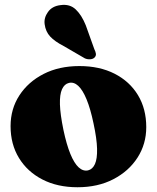

<svg xmlns="http://www.w3.org/2000/svg" viewBox="-20 -774 661 808"><path d="M314 -496Q399 -496 462.2 -463.8Q525.5 -431.5 560.5 -373.8Q595.5 -316 595.5 -239Q595.5 -168 558.8 -110.8Q522 -53.5 457 -19.8Q392 14 306 14Q221.5 14 158.2 -18.8Q95 -51.5 59.8 -109.2Q24.5 -167 24.5 -243Q24.5 -315.5 61.5 -372.5Q98.5 -429.5 163.5 -462.8Q228.5 -496 314 -496ZM350.5 -57Q369.5 -61.5 379.5 -83.5Q389.5 -105.5 388.5 -147.8Q387.5 -190 373.5 -255Q360.5 -317 344.2 -356.2Q328 -395.5 309.2 -412.8Q290.5 -430 270 -425Q251 -420.5 241 -398.5Q231 -376.5 232.2 -334.5Q233.5 -292.5 247 -227Q260 -165.5 276.2 -126Q292.5 -86.5 311.2 -69.5Q330 -52.5 350.5 -57ZM341 -667.5 377 -567Q382 -557.5 383.5 -548.2Q385 -539 377.5 -531.5Q370.5 -525 358.8 -524.5Q347 -524 337 -528.5L247.5 -580.5Q210.5 -599.5 191.2 -620.2Q172 -641 168 -671.5Q164 -698.5 181.8 -723.5Q199.5 -748.5 235 -752.5Q274 -758 299 -734Q324 -710 341 -667.5Z"/></svg>

Font: Fraunces Black
Style: Regular
Weight: 900
Version: Version 1.000;[b76b70a41]